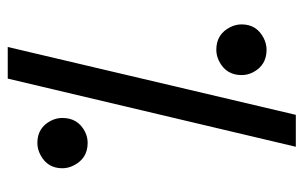

<svg xmlns="http://www.w3.org/2000/svg" viewBox="-160 -584 762 481"><g transform="rotate(-90 220.5 -343.0)"><path d="M40 -567.4Q40 -604.5 73.2 -622.1Q87.9 -629.9 103.5 -629.9Q141.6 -629.9 159.2 -595.7Q166 -582 166 -567.4Q166 -528.3 131.8 -510.7Q118.2 -503.9 103.5 -503.9Q64.5 -503.9 46.9 -539.1Q40 -552.7 40 -567.4ZM93.8 17.6 264.6 -704.1H343.8L173.8 17.6ZM273.4 -118.2Q273.4 -157.2 308.6 -174.8Q322.3 -181.6 336.9 -181.6Q376 -181.6 393.6 -146.5Q400.4 -132.8 400.4 -118.2Q400.4 -81.1 367.2 -63.5Q352.5 -55.7 336.9 -55.7Q297.9 -55.7 280.3 -89.8Q273.4 -103.5 273.4 -118.2Z"/></g></svg>

Font: Post No Bills Colombo SemiBold
Style: Regular
Weight: 600
Designer: Kosala Senevirathne, Siva Puranthara, Lasantha Premarathna, Tharique Azeez
Foundry: Mooniak
Version: Version 1.220 ; ttfautohint (v1.6)